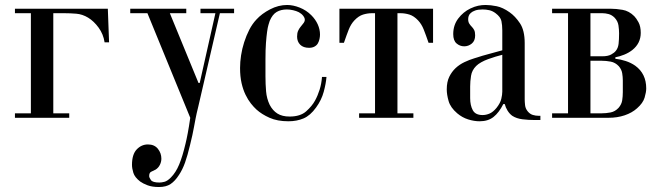

<svg xmlns="http://www.w3.org/2000/svg" viewBox="-20 -473 2657 771"><path d="M104 -18V-420H40V-438H413L418 -303H400Q395 -336 376 -362Q357 -388 334 -402Q311 -416 286 -418Q261 -420 238 -420H194V-18H258V0H40V-18Z M744 0 572 -420H503V-438H728V-420H662L777 -140H782L845 -420H785V-438H920V-420H863L776 -44Q769 -16 765.5 2.5Q762 21 759 37Q756 53 752.5 69.5Q749 86 743 110Q733 152 723 180Q713 208 699 229Q683 254 665 266Q647 278 618 278Q591 278 572.5 271Q554 264 543 256Q521 239 515.5 221Q510 203 510 189Q510 147 529 127Q548 107 574 107Q600 107 614 124.5Q628 142 628 164Q628 177 622 189Q616 201 605 208Q596 213 587.5 216.5Q579 220 579 234Q579 240 586 250Q593 260 620 260Q629 260 640.5 257Q652 254 666 240Q686 220 699.5 187.5Q713 155 725 104Q729 88 734 61.5Q739 35 744 0Z M1273 -164H1291Q1289 -138 1280 -104.5Q1271 -71 1249 -41Q1226 -9 1199 2.5Q1172 14 1138 14Q1094 14 1062.5 0Q1031 -14 1010 -33Q999 -43 987.5 -57.5Q976 -72 966 -92.5Q956 -113 950 -139.5Q944 -166 944 -200Q944 -224 948 -250.5Q952 -277 960.5 -303.5Q969 -330 981 -353.5Q993 -377 1010 -395Q1031 -418 1064.5 -435.5Q1098 -453 1133 -453Q1157 -453 1183.5 -442.5Q1210 -432 1230 -412Q1247 -395 1256 -375Q1265 -355 1265 -334Q1265 -326 1263 -316.5Q1261 -307 1256.5 -299Q1252 -291 1243 -286Q1234 -281 1221 -281Q1198 -281 1185.5 -293.5Q1173 -306 1173 -326Q1173 -340 1177 -349Q1181 -358 1186 -364Q1191 -371 1197.5 -378.5Q1204 -386 1204 -394Q1204 -401 1197.5 -409.5Q1191 -418 1180 -424Q1170 -429 1157 -432Q1144 -435 1132 -435Q1108 -435 1091 -425Q1074 -415 1063 -389Q1061 -383 1058 -373Q1055 -363 1052.5 -345Q1050 -327 1048 -300.5Q1046 -274 1046 -235V-167Q1046 -135 1048.5 -106Q1051 -77 1063 -52Q1075 -29 1094 -17Q1113 -5 1143 -5Q1186 -5 1209.5 -26Q1233 -47 1245 -69Q1256 -89 1263.5 -113Q1271 -137 1273 -164Z M1343 -438H1719V-301H1701Q1690 -333 1681.5 -354.5Q1673 -376 1659 -391Q1642 -409 1624 -414.5Q1606 -420 1588 -420H1576V-18H1640V0H1422V-18H1486V-420H1474Q1456 -420 1438 -414.5Q1420 -409 1403 -391Q1389 -376 1380.5 -354.5Q1372 -333 1361 -301H1343Z M1997 -271V-351Q1997 -372 1993.5 -388.5Q1990 -405 1970 -420Q1958 -429 1945 -432Q1932 -435 1918 -435Q1900 -435 1888.5 -431Q1877 -427 1870.5 -421Q1864 -415 1862 -408.5Q1860 -402 1860 -396Q1860 -385 1864.5 -378Q1869 -371 1875 -365Q1880 -360 1884 -352.5Q1888 -345 1888 -331Q1888 -309 1874.5 -298Q1861 -287 1844 -287Q1827 -287 1813.5 -298.5Q1800 -310 1800 -336Q1800 -372 1820 -398.5Q1840 -425 1869 -439Q1886 -447 1900.5 -450Q1915 -453 1930 -453Q1950 -453 1974.5 -448Q1999 -443 2026 -424Q2049 -408 2068 -379.5Q2087 -351 2087 -300V-74Q2087 -64 2088.5 -50.5Q2090 -37 2099 -26Q2108 -15 2119.5 -11.5Q2131 -8 2143 -8H2150V9H2129Q2102 9 2078 6Q2054 3 2037 -8Q2026 -16 2018 -29Q2010 -42 2007 -55H2001Q1984 -21 1962 -3.5Q1940 14 1906 14Q1884 14 1860 6.5Q1836 -1 1816 -18Q1789 -41 1781.5 -67Q1774 -93 1774 -114Q1774 -144 1784 -164.5Q1794 -185 1809.5 -199.5Q1825 -214 1845 -223.5Q1865 -233 1885 -239Q1889 -240 1896.5 -242.5Q1904 -245 1917 -249Q1930 -253 1949.5 -258Q1969 -263 1997 -271ZM1997 -105V-253Q1985 -250 1970 -245.5Q1955 -241 1940 -235.5Q1925 -230 1912.5 -223Q1900 -216 1892 -208Q1875 -191 1871.5 -168.5Q1868 -146 1868 -126V-79Q1868 -50 1878.5 -30.5Q1889 -11 1918 -11Q1932 -11 1946 -17Q1960 -23 1974 -40Q1989 -59 1993 -76Q1997 -93 1997 -105Z M2197 -438H2431Q2454 -438 2480 -433.5Q2506 -429 2527 -408Q2535 -400 2544 -383.5Q2553 -367 2553 -341Q2553 -299 2519 -272Q2505 -261 2486.5 -253.5Q2468 -246 2451 -243V-237Q2471 -235 2492.5 -228Q2514 -221 2531 -209Q2575 -177 2575 -118Q2575 -103 2568.5 -81Q2562 -59 2538 -38Q2518 -20 2488.5 -10Q2459 0 2424 0H2197V-18H2261V-420H2197ZM2351 -229V-18H2397Q2414 -18 2432 -21.5Q2450 -25 2464 -40Q2476 -54 2478.5 -70Q2481 -86 2481 -103V-150Q2481 -164 2478.5 -179Q2476 -194 2465 -207Q2451 -222 2432.5 -225.5Q2414 -229 2397 -229ZM2351 -420V-247H2399Q2421 -247 2434 -254Q2447 -261 2453 -269Q2462 -280 2464 -297Q2466 -314 2466 -339Q2466 -354 2463.5 -371Q2461 -388 2448 -402Q2437 -413 2424 -416.5Q2411 -420 2399 -420Z"/></svg>

Font: EIisabethische
Style: Book
Weight: 400
Designer: Salychow
Version: Version 1.3